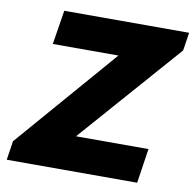

<svg xmlns="http://www.w3.org/2000/svg" viewBox="-80 -805 897 886"><g transform="rotate(10 368.0 -361.5)"><path d="M8.5 0 22 -89 432.5 -563H125L150.5 -723H735.5L722.5 -638L304.5 -162H644L619.5 0Z"/></g></svg>

Font: Public Sans Thin Black
Style: Italic
Weight: 900
Italic angle: -8°
Version: Version 2.001